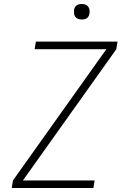

<svg xmlns="http://www.w3.org/2000/svg" viewBox="-20 -944 640 964"><path d="M39 0 45 -38 514 -697H154L160 -735H570L564 -697L95 -38H455L449 0ZM391 -846Q381 -846 372.5 -849Q364 -852 358.5 -859Q353 -866 352 -875.5Q351 -885 352 -895Q353 -901 356 -907Q359 -913 365 -917Q371 -921 377.5 -922.5Q384 -924 390 -924Q400 -924 408.5 -921Q417 -918 422.5 -911Q428 -904 429.5 -894.5Q431 -885 429 -875Q428 -869 425 -863Q422 -857 416.5 -853Q411 -849 404 -847.5Q397 -846 391 -846Z"/></svg>

Font: Iosevka Aile XLt Obl
Style: Regular
Weight: 200
Italic angle: -9°
Designer: Belleve Invis
Foundry: Belleve Invis
Version: Version 31.1.0; ttfautohint (v1.8.4)